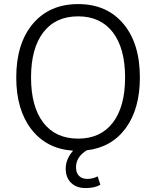

<svg xmlns="http://www.w3.org/2000/svg" viewBox="-20 -748 784 963"><path d="M372.1 -52.7Q484.4 -52.7 545.9 -132.8Q607.4 -212.9 607.4 -359.4Q607.4 -505.9 545.9 -585.9Q484.4 -666 372.1 -666Q258.8 -666 197.3 -585.9Q135.7 -505.9 135.7 -359.4Q135.7 -212.9 197.3 -132.8Q258.8 -52.7 372.1 -52.7ZM61.5 -359.4Q61.5 -530.3 145 -628.9Q228.5 -727.5 372.1 -727.5Q515.6 -727.5 598.6 -628.9Q681.6 -530.3 681.6 -359.4Q681.6 -202.1 610.8 -105.5Q540 -8.8 415 5.9Q361.3 39.1 361.3 90.8Q361.3 120.1 377 134.8Q392.6 149.4 418 149.4Q444.3 149.4 469.7 136.7L483.4 178.7Q455.1 195.3 409.2 195.3Q363.3 195.3 336.4 168.9Q309.6 142.6 309.6 97.7Q309.6 49.8 346.7 7.8Q213.9 -1 137.7 -99.1Q61.5 -197.3 61.5 -359.4Z"/></svg>

Font: Min Sans Light
Style: Regular
Weight: 300
Designer: Jinseong-Kim, NotoSansCJK, Nunito
Foundry: Jinseong-Kim
Version: Version 1.400;Glyphs 3.1.2 (3151)